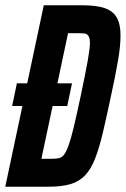

<svg xmlns="http://www.w3.org/2000/svg" viewBox="-26 -708 477 728"><path d="M20 -306 38 -392H247L229 -306ZM-6 0 140 -688H286Q340 -688 371.5 -677Q403 -666 417 -641Q431 -616 431 -573Q431 -534 421.5 -478.5Q412 -423 395 -345Q378 -264 364 -205Q350 -146 334.5 -106.5Q319 -67 297 -43.5Q275 -20 241.5 -10Q208 0 158 0ZM131 -106H172Q187 -106 198 -108.5Q209 -111 217.5 -122.5Q226 -134 235 -159.5Q244 -185 254.5 -229.5Q265 -274 280 -344Q298 -430 306.5 -477Q315 -524 315 -546Q315 -559 312 -566.5Q309 -574 304 -577.5Q299 -581 290.5 -581.5Q282 -582 272 -582H232Z"/></svg>

Font: Saira ExtraCondensed
Style: Bold Italic
Weight: 700
Width: 2
Italic angle: -12°
Designer: Hector Gatti with collaboration of the Omnibus-Type team
Foundry: Omnibus-Type
Version: Version 1.101